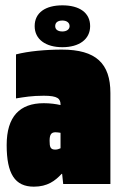

<svg xmlns="http://www.w3.org/2000/svg" viewBox="-20 -690 446 720"><path d="M214 -513C276 -513 318 -542 318 -592C318 -643 277 -670 214 -670C151 -670 110 -643 110 -592C110 -542 152 -513 214 -513ZM214 -572C196 -572 187 -580 187 -592C187 -605 196 -613 214 -613C230 -613 241 -605 241 -592C241 -580 230 -572 214 -572ZM5 -146C5 -38 36 10 107 10C158 10 187 -12 211 -38H213L217 0H394V-341C394 -452 340 -504 212 -504C151 -504 86 -498 40 -486V-321C72 -326 99 -331 144 -331C197 -331 207 -320 207 -297V-296C190 -300 168 -303 144 -303C54 -303 5 -253 5 -146ZM166 -162C166 -185 172 -194 188 -194C194 -194 200 -193 207 -192V-134C201 -131 194 -129 187 -129C169 -129 166 -139 166 -162Z"/></svg>

Font: Blinker Headline
Style: Regular
Weight: 900
Width: 4
Designer: Juergen Huber
Foundry: supertype
Version: Version 1.015;PS 1.15;hotconv 1.0.88;makeotf.lib2.5.647800